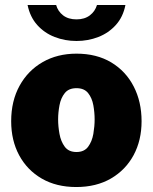

<svg xmlns="http://www.w3.org/2000/svg" viewBox="-20 -743 615 773"><path d="M287 10Q207 10 148.2 -24Q89.5 -58 57.2 -117.8Q25 -177.5 25 -255Q25 -336.5 58.8 -397.8Q92.5 -459 151.8 -493Q211 -527 288 -527Q369 -527 427.8 -491.8Q486.5 -456.5 518.2 -395Q550 -333.5 550 -255Q550 -178 517.8 -118.2Q485.5 -58.5 426.5 -24.2Q367.5 10 287 10ZM288 -131Q319 -131 334.8 -152.2Q350.5 -173.5 355.8 -204Q361 -234.5 361 -262Q361 -290 355.8 -319.2Q350.5 -348.5 334.8 -368.2Q319 -388 288 -388Q256.5 -388 240.8 -368.2Q225 -348.5 219.5 -319.2Q214 -290 214 -262Q214 -234.5 219.5 -204Q225 -173.5 240.8 -152.2Q256.5 -131 288 -131ZM485 -723Q475.5 -674.5 446.2 -642.2Q417 -610 375.8 -594Q334.5 -578 288 -578Q241.5 -578 200.2 -594Q159 -610 130 -642.2Q101 -674.5 91 -723H206Q213 -697.5 234 -681.2Q255 -665 288 -665Q320.5 -665 341.8 -681.2Q363 -697.5 370.5 -723Z"/></svg>

Font: Public Sans Black
Style: Regular
Weight: 900
Designer: The Public Sans Project Authors: Dan O. Williams and USWDS (Libre Franklin designed by Pablo Impallari and Rodrigo Fuenz
Version: Version 1.007